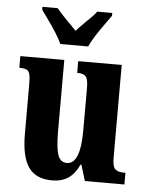

<svg xmlns="http://www.w3.org/2000/svg" viewBox="-54 -811 673 866"><g transform="rotate(5 282.0 -378.0)"><path d="M74 -188V-413Q74 -443 70.5 -457.5Q67 -472 57 -477.5Q47 -483 26 -483H23V-536H222V-215Q222 -139 233 -106.5Q244 -74 274 -74Q335 -74 335 -227V-419Q335 -459 324 -471Q313 -483 288 -483H285V-536H482V-116Q482 -76 494.5 -64.5Q507 -53 533 -53H541V0H362L340 -72H336Q317 -30 287.5 -10Q258 10 214 10Q140 10 107 -38Q74 -86 74 -188ZM126 -721 103 -753V-766H172Q180 -755 221 -712Q238 -696 261 -671Q268 -680 305 -717Q310 -722 326.5 -738Q343 -754 351 -766H419V-753L396 -721Q339 -642 324 -606H198Q183 -642 126 -721Z"/></g></svg>

Font: Noto Serif CondExtraBold
Style: Regular
Weight: 800
Width: 3
Designer: Monotype Design Team
Foundry: Monotype Imaging Inc.
Version: Version 1.001